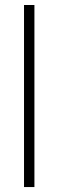

<svg xmlns="http://www.w3.org/2000/svg" viewBox="-20 -756 236 776"><path d="M119.1 -735.8V0H77.1V-735.8Z"/></svg>

Font: Inter 20pt ExtraLight
Style: Regular
Weight: 250
Version: Version 4.001;git-66647c0bb